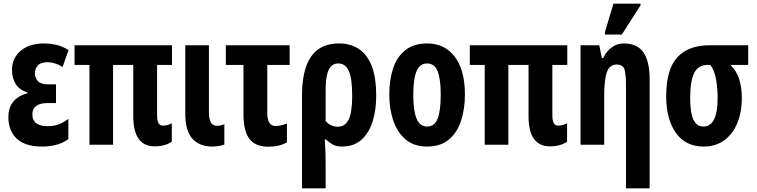

<svg xmlns="http://www.w3.org/2000/svg" viewBox="-20 -796 4162 1056"><path d="M212 10Q117 10 71.5 -34Q26 -78 26 -151Q26 -193 41.5 -220Q57 -247 81.5 -262Q106 -277 131 -283V-288Q87 -301 66.5 -333.5Q46 -366 46 -411Q46 -476 93.5 -516.5Q141 -557 223 -557Q252 -557 285 -550.5Q318 -544 357 -521L324 -427Q303 -441 281 -447.5Q259 -454 242 -454Q205 -454 188.5 -436.5Q172 -419 172 -393Q172 -368 188.5 -350Q205 -332 243 -332H288V-229H241Q198 -229 178 -212.5Q158 -196 158 -167Q158 -133 180.5 -117.5Q203 -102 239 -102Q276 -102 301.5 -111.5Q327 -121 356 -142V-31Q322 -7 285.5 1.5Q249 10 212 10Z M832 9Q713 9 713 -156V-439H602V0H472V-439H390V-547H926V-439H844V-159Q844 -105 875 -105Q901 -105 925 -118V-17Q907 -4 882.5 2.5Q858 9 832 9Z M1144 10Q1075 9 1037 -34.5Q999 -78 999 -171V-547H1129V-178Q1129 -104 1173 -104Q1193 -104 1214 -113V-1Q1198 5 1180 7.5Q1162 10 1144 10Z M1456 11Q1385 11 1352 -32Q1319 -75 1319 -168V-439H1222V-547H1573V-439H1450V-174Q1450 -103 1496 -103Q1524 -103 1558 -117V-13Q1516 11 1456 11Z M1641 240V-274Q1641 -359 1661 -422.5Q1681 -486 1726 -521.5Q1771 -557 1846 -557Q1905 -557 1950.5 -529Q1996 -501 2022.5 -438Q2049 -375 2049 -268Q2049 -190 2029 -127Q2009 -64 1967.5 -27Q1926 10 1861 10Q1830 10 1810.5 -1Q1791 -12 1772 -29H1766Q1769 8 1770 42Q1771 76 1771 104V240ZM1838 -99Q1878 -99 1897.5 -138.5Q1917 -178 1917 -268Q1917 -367 1898 -407Q1879 -447 1841 -447Q1804 -447 1787.5 -411.5Q1771 -376 1771 -302V-130Q1799 -99 1838 -99Z M2537 -275Q2537 -199 2516.5 -134Q2496 -69 2450 -29.5Q2404 10 2328 10Q2257 10 2211 -29Q2165 -68 2143 -133Q2121 -198 2121 -275Q2121 -358 2142.5 -421.5Q2164 -485 2210.5 -521Q2257 -557 2330 -557Q2425 -557 2481 -484.5Q2537 -412 2537 -275ZM2253 -273Q2253 -188 2271 -144Q2289 -100 2329 -100Q2370 -100 2387 -143.5Q2404 -187 2404 -275Q2404 -361 2387 -404Q2370 -447 2329 -447Q2289 -447 2271 -404.5Q2253 -362 2253 -273Z M3006 9Q2887 9 2887 -156V-439H2776V0H2646V-439H2564V-547H3100V-439H3018V-159Q3018 -105 3049 -105Q3075 -105 3099 -118V-17Q3081 -4 3056.5 2.5Q3032 9 3006 9Z M3423 240V-324Q3423 -382 3415.5 -411.5Q3408 -441 3371 -441Q3334 -441 3318.5 -401Q3303 -361 3303 -263V0H3173V-547H3276L3290 -477H3298Q3316 -516 3346 -536.5Q3376 -557 3410 -557Q3486 -557 3519.5 -507Q3553 -457 3553 -362V240ZM3307 -606V-619L3354 -776H3503V-767L3400 -606Z M3851 10Q3750 10 3697 -65.5Q3644 -141 3644 -266Q3644 -414 3705 -480.5Q3766 -547 3883 -547H4095V-439H3997Q4031 -407 4045.5 -360.5Q4060 -314 4060 -259Q4060 -178 4034.5 -117.5Q4009 -57 3962 -23.5Q3915 10 3851 10ZM3849 -100Q3927 -100 3927 -258Q3927 -306 3919 -356Q3911 -406 3887 -439H3873Q3820 -439 3798 -394.5Q3776 -350 3776 -257Q3776 -175 3794 -137.5Q3812 -100 3849 -100Z"/></svg>

Font: Noto Sans ExtraCondensed
Style: Bold
Weight: 700
Width: 2
Designer: Monotype Design Team
Foundry: Monotype Imaging Inc.
Version: Version 2.013; ttfautohint (v1.8.4.7-5d5b)